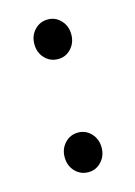

<svg xmlns="http://www.w3.org/2000/svg" viewBox="-73 -436 342 487"><g transform="rotate(-15 98.0 -192.5)"><path d="M100 -96Q120 -96 134 -81Q148 -66 148 -44Q148 -22 134 -7Q120 8 100 8Q79 8 65 -7Q51 -22 51 -44Q51 -66 65 -81Q79 -96 100 -96ZM100 -393Q120 -393 134 -378Q148 -363 148 -341Q148 -319 134 -304Q120 -289 100 -289Q79 -289 65 -304Q51 -319 51 -341Q51 -363 65 -378Q79 -393 100 -393Z"/></g></svg>

Font: Trueno
Style: Lt
Weight: 300
Designer: Julieta Ulanovsky
Foundry: Julieta Ulanovsky
Version: Version 3.001b